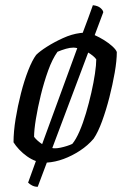

<svg xmlns="http://www.w3.org/2000/svg" viewBox="-20 -626 499 738"><path d="M125 92Q113 92 103.5 87Q94 82 88 76L118 -7Q101 -13 84 -25Q67 -37 53.5 -51.5Q40 -66 32 -79Q32 -120 40 -169Q48 -218 60.5 -267Q73 -316 88.5 -355.5Q104 -395 119 -415Q133 -429 160.5 -446.5Q188 -464 222 -479.5Q256 -495 288 -499Q291 -499 293 -499.5Q295 -500 298 -500Q309 -529 319 -556Q329 -583 337 -606Q356 -604 366 -595.5Q376 -587 377 -579L344 -491Q362 -483 380.5 -471.5Q399 -460 412.5 -447.5Q426 -435 429 -426Q429 -393 421 -347Q413 -301 400.5 -252Q388 -203 372.5 -160.5Q357 -118 340 -93Q318 -67 287.5 -47Q257 -27 224.5 -15Q192 -3 160 -1ZM142 -72 277 -441Q273 -442 269 -442.5Q265 -443 262 -443Q249 -443 233.5 -438.5Q218 -434 201 -427Q181 -399 165 -354.5Q149 -310 137 -261Q125 -212 118 -169Q111 -126 111 -100Q117 -92 125 -85Q133 -78 142 -72ZM181 -57Q184 -56 187 -56Q190 -56 193 -56Q201 -56 213 -58.5Q225 -61 237.5 -65Q250 -69 258 -73Q272 -90 285.5 -121Q299 -152 310.5 -191Q322 -230 331 -269.5Q340 -309 345 -343Q350 -377 350 -398Q345 -405 337 -411.5Q329 -418 319 -424Z"/></svg>

Font: Texturina 12pt Light
Style: Italic
Weight: 300
Italic angle: -11°
Designer: Guillermo Torres Carreño
Foundry: Omnibus-Type
Version: Version 1.002